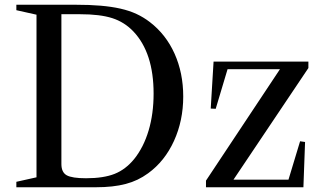

<svg xmlns="http://www.w3.org/2000/svg" viewBox="-20 -790 1363 810"><path d="M49 0H384C408.7 0 431.5 -1.2 452.5 -3.5C473.5 -5.8 492.8 -9.3 510.5 -14C528.2 -18.7 544.7 -24.7 560 -32C575.3 -39.3 590.3 -48.3 605 -59C651.7 -93 688 -138.5 714 -195.5C740 -252.5 753 -315 753 -383C753 -449 740.8 -509.2 716.5 -563.5C692.2 -617.8 657.3 -662.3 612 -697C594.7 -710.3 576 -721.7 556 -731C536 -740.3 513.5 -747.8 488.5 -753.5C463.5 -759.2 435.5 -763.3 404.5 -766C373.5 -768.7 338 -770 298 -770H49V-747L134 -728V-42L49 -23ZM343 -38C303.7 -38 276.5 -42.2 261.5 -50.5C246.5 -58.8 239 -74.7 239 -98V-730H318C374 -730 419.2 -724.5 453.5 -713.5C487.8 -702.5 517.7 -683.7 543 -657C599.7 -597 628 -509.7 628 -395C628 -338.3 621 -286.5 607 -239.5C593 -192.5 572.7 -152.3 546 -119C522 -89.7 494.5 -68.8 463.5 -56.5C432.5 -44.2 392.3 -38 343 -38ZM1281 -530H881L869 -332L890 -331L940 -498H1161L849 -28V0H1260L1267 -191L1246 -194L1197 -32H965L1281 -503Z"/></svg>

Font: Libre Caslon Text
Style: Regular
Weight: 400
Designer: Pablo Impallari, Rodrigo Fuenzalida
Foundry: Pablo Impallari, Rodrigo Fuenzalida
Version: Version 1.000; ttfautohint (v0.93) -l 8 -r 50 -G 200 -x 14 -